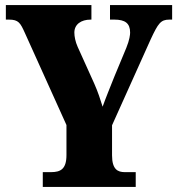

<svg xmlns="http://www.w3.org/2000/svg" viewBox="-20 -734 697 754"><path d="M148 0H513V-58H470C443 -58 420 -68 420 -124V-242L572 -580C601 -642 611 -657 645 -657H656V-714H412V-657H429C471 -657 491 -643 491 -606C491 -598 489 -578 476 -546L429 -433C412 -390 395 -349 383 -315C373 -346 366 -370 350 -406L285 -550C276 -570 272 -591 272 -606C272 -638 298 -657 336 -657H339V-714H3V-657H15C53 -657 60 -644 78 -604L241 -243V-125C241 -69 217 -58 180 -58H148Z"/></svg>

Font: Noto Serif Khmer Condensed Black
Style: Regular
Weight: 900
Width: 3
Designer: Danh Hong and the Monotype Design Team
Foundry: Monotype Imaging Inc.
Version: Version 2.004